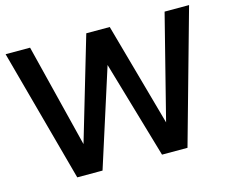

<svg xmlns="http://www.w3.org/2000/svg" viewBox="-100 -857 1201 999"><g transform="rotate(-15 500.5 -357.5)"><path d="M199.2 0 4.9 -715.3H136.7L275.4 -158.7L438.5 -711.9H564.9L719.7 -156.7L861.3 -715.3H993.2L793 0H655.8L502.9 -523.9L335.4 0Z"/></g></svg>

Font: Oxygen
Style: Bold
Weight: 700
Designer: vernon adams
Foundry: Vernon Adams
Version: Version 0.2.3 webfont; ttfautohint (v0.93.3-1d66) -l 8 -r 50